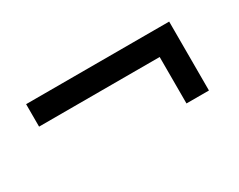

<svg xmlns="http://www.w3.org/2000/svg" viewBox="-44 -550 675 542"><g transform="rotate(-30 293.0 -278.5)"><path d="M446.8 -166V-317.4H53.7V-390.6H520V-166Z"/></g></svg>

Font: Andika Eur
Style: Regular
Weight: 400
Designer: Victor Gaultney, Annie Olsen, Julie Remington, Don Collingsworth, Eric Hays, Becca Hirsbrunner
Foundry: SIL International
Version: Version 5.000